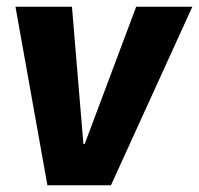

<svg xmlns="http://www.w3.org/2000/svg" viewBox="-20 -551 592 571"><path d="M121 0H310L552 -531H385L232 -123H228L194 -531H26Z"/></svg>

Font: Fira Sans OT
Style: Bold Italic
Weight: 700
Italic angle: -8°
Designer: Carrois Corporate & Edenspiekermann
Foundry: Carrois Corporate GbR & Edenspiekermann AG
Version: Version 2.001